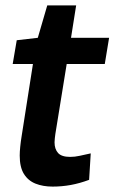

<svg xmlns="http://www.w3.org/2000/svg" viewBox="-20 -681 424 711"><path d="M316 -113 310 -15Q275 -2 242 4Q209 10 175 10Q139 10 111.5 -1Q84 -12 68.5 -37Q53 -62 53 -105Q53 -119 55 -138.5Q57 -158 60 -176L102 -444H27L42 -532L120 -541L155 -661H262L243 -541H384L368 -444H227L185 -185Q184 -177 183 -169Q182 -161 182 -154Q182 -129 195 -114.5Q208 -100 240 -100Q257 -100 275 -104Q293 -108 316 -113Z"/></svg>

Font: Georama ExtraCondensed Thin SemiBold
Style: Italic
Weight: 600
Italic angle: -9°
Version: Version 1.001